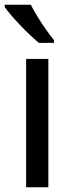

<svg xmlns="http://www.w3.org/2000/svg" viewBox="-36 -786 297 806"><path d="M167 0H73.7V-538.6H167ZM93.3 -766.1Q105 -743.2 121.8 -715.6Q138.7 -688 157 -662.1Q175.3 -636.2 190.4 -617.7V-606H127.4Q111.3 -619.1 90.8 -638.4Q70.3 -657.7 49.6 -679.4Q28.8 -701.2 11.5 -721.4Q-5.9 -741.7 -16.1 -756.3V-766.1Z"/></svg>

Font: Open Sans SemiCondensed Medium
Style: Regular
Weight: 500
Width: 4
Designer: Monotype Design Team
Foundry: Monotype Imaging Inc.
Version: Version 3.000